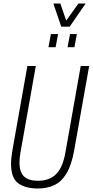

<svg xmlns="http://www.w3.org/2000/svg" viewBox="-20 -1062 528 1094"><path d="M196 12Q125 12 84 -17.5Q43 -47 43 -128Q43 -145 45 -165Q47 -185 51 -207L136 -686H184L97 -195Q94 -179 92.5 -164Q91 -149 91 -136Q91 -81 117 -56.5Q143 -32 196 -32Q262 -32 300 -70Q338 -108 353 -195L440 -686H488L403 -207Q388 -122 359 -74Q330 -26 289 -7Q248 12 196 12ZM256 -793 270 -868H311L297 -793ZM365 -793 379 -868H418L404 -793ZM468 -1042 377 -910H329L284 -1042H324L365 -922H341L427 -1042Z"/></svg>

Font: Archivo ExtraCondensed Thin
Style: Italic
Weight: 250
Width: 2
Italic angle: -10°
Designer: Hector Gatti
Foundry: Omnibus-Type
Version: Version 2.001